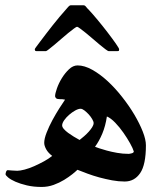

<svg xmlns="http://www.w3.org/2000/svg" viewBox="-20 -744 637 742"><path d="M543.9 -182.6Q543.9 -107.4 521.7 -75Q499.5 -42.5 461.9 -42.5Q438 -42.5 413.1 -47.1Q388.2 -51.8 364 -58.3Q339.8 -64.9 318.1 -73Q296.4 -81.1 279.3 -87.9Q273.4 -82 259.8 -71Q246.1 -60.1 227.8 -48.8Q209.5 -37.6 187.3 -29.5Q165 -21.5 141.1 -21.5Q109.4 -21.5 83.7 -27.6Q58.1 -33.7 39.8 -41.7Q21.5 -49.8 11.5 -58.1Q1.5 -66.4 1.5 -70.8Q1.5 -74.7 3.7 -80.6Q5.9 -86.4 10.3 -86.4Q12.7 -86.4 24.4 -85.2Q36.1 -84 46.4 -84Q57.1 -84 75 -88.6Q92.8 -93.3 112.1 -101.8Q131.3 -110.4 150.1 -120.6Q168.9 -130.9 181.6 -141.6Q166 -153.3 158.4 -167.2Q150.9 -181.2 150.9 -191.9Q150.9 -208 160.2 -231.7Q169.4 -255.4 182.6 -279.8Q195.8 -304.2 209.5 -325.7Q223.1 -347.2 231.4 -358.9Q224.1 -360.4 220.5 -360.6Q216.8 -360.8 210 -360.8Q200.2 -360.8 196.5 -364.7Q192.9 -368.7 192.9 -372.1Q192.9 -382.3 200 -402.3Q207 -422.4 219 -441.9Q231 -461.4 246.6 -476.3Q262.2 -491.2 279.8 -491.2Q306.2 -491.2 336.4 -474.4Q366.7 -457.5 396 -430.4Q425.3 -403.3 452.1 -369.1Q479 -335 499.3 -300.8Q519.5 -266.6 531.7 -235.6Q543.9 -204.6 543.9 -182.6ZM497.1 -158.7Q493.7 -170.4 482.7 -190.2Q471.7 -210 457 -231Q442.4 -252 425.3 -269.8Q408.2 -287.6 393.1 -293.9Q387.7 -257.3 375.5 -228Q363.3 -198.7 347.2 -176.8Q350.6 -175.3 362.8 -171.1Q375 -167 392.8 -162.1Q410.6 -157.2 432.6 -153.3Q454.6 -149.4 477.1 -149.4Q480.5 -149.4 488.5 -151.4Q496.6 -153.3 497.1 -158.7ZM341.8 -268.6Q341.8 -274.4 336.2 -283.9Q330.6 -293.5 322.8 -302Q314.9 -310.5 306.4 -317.1Q297.9 -323.7 291.5 -323.7Q282.7 -323.7 270.5 -316.9Q258.3 -310.1 247.1 -300.3Q235.8 -290.5 228 -279.3Q220.2 -268.1 220.2 -259.3Q220.2 -252.9 226.8 -245.4Q233.4 -237.8 243.4 -230.5Q253.4 -223.1 264.9 -216.1Q276.4 -209 287.6 -203.1Q295.9 -209.5 305.4 -217.8Q314.9 -226.1 323 -235.1Q331.1 -244.1 336.4 -252.7Q341.8 -261.2 341.8 -268.6ZM433.6 -546.4H400.4Q397 -546.4 387.7 -553.5Q378.4 -560.5 365.7 -571Q353 -581.5 338.9 -593.8Q324.7 -606 312.3 -616.2Q299.8 -626.5 290 -633.5Q280.3 -640.6 277.8 -640.6Q275.4 -640.6 265.6 -633.5Q255.9 -626.5 243.4 -616.2Q231 -606 217 -593.8Q203.1 -581.5 190.4 -571Q177.7 -560.5 168.7 -553.5Q159.7 -546.4 157.7 -546.4H120.6Q116.7 -546.4 115.5 -548.8Q114.3 -551.3 114.3 -553.7Q114.3 -555.2 120.4 -563.5Q126.5 -571.8 136.5 -585Q146.5 -598.1 158.9 -614.5Q171.4 -630.9 184.6 -647.5Q197.8 -664.1 210.4 -679.2Q223.1 -694.3 232.9 -705.1Q239.3 -712.4 244.1 -718Q249 -723.6 253.9 -723.6H302.7Q308.1 -723.6 312.3 -718Q316.4 -712.4 322.8 -706.5Q337.4 -690.9 357.7 -666.5Q377.9 -642.1 396.2 -618.2Q414.6 -594.2 427.5 -575.7Q440.4 -557.1 440.4 -553.7Q440.4 -550.3 439.7 -548.3Q439 -546.4 433.6 -546.4Z"/></svg>

Font: Accordance
Style: Bold-Italic
Weight: 700
Italic angle: -11°
Version: Version 1.2 (build January 31, 2020) Miklal Software Solutio